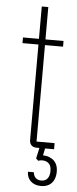

<svg xmlns="http://www.w3.org/2000/svg" viewBox="-58 -700 366 910"><g transform="rotate(5 125.0 -245.0)"><path d="M137 0Q121 0 112 -9Q103 -18 103 -34V-669H134V-29H220V0ZM27 -488V-515H220V-488ZM173 179Q143 179 124.5 162Q106 145 106 117H134Q136 135 146 144Q156 153 172 153Q192 153 202 140Q212 127 212 105Q212 81 202 70.5Q192 60 177.5 58Q163 56 150 61L139 51L152 -8H179L168 44L154 36Q169 32 184 34.5Q199 37 212.5 45Q226 53 234 68Q242 83 242 105Q242 128 233.5 145Q225 162 209.5 170.5Q194 179 173 179Z"/></g></svg>

Font: Hubot Sans Condensed ExtraLight
Style: Regular
Weight: 200
Width: 3
Designer: Deni Anggara
Foundry: GitHub, Inc., Subsidiary of Microsoft Corporation
Version: Version 2.000